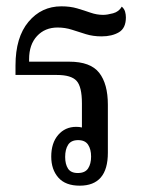

<svg xmlns="http://www.w3.org/2000/svg" viewBox="-20 -577 460 607"><path d="M232 10Q187 10 164.5 -15.5Q142 -41 142 -82Q142 -125 164 -150.5Q186 -176 221 -176Q231 -176 239 -174V-250Q239 -303 222 -321.5Q205 -340 160 -340H29V-370Q29 -459 70 -508Q111 -557 174 -557Q202 -557 224 -550.5Q246 -544 266 -537Q286 -530 306 -530Q319 -530 337.5 -535Q356 -540 365 -556Q373 -549 375.5 -540Q378 -531 378 -522Q378 -488 356 -475Q334 -462 301 -462Q274 -462 251.5 -469Q229 -476 207.5 -483Q186 -490 162 -490Q122 -490 97 -463Q72 -436 72 -390V-382H199Q266 -382 293.5 -347Q321 -312 321 -246V-94Q321 10 232 10ZM226 -30Q249 -30 258.5 -44.5Q268 -59 268 -82Q268 -105 258.5 -119.5Q249 -134 227 -134Q205 -134 195.5 -119.5Q186 -105 186 -81Q186 -58 195 -44Q204 -30 226 -30Z"/></svg>

Font: Noto Serif Thai Condensed
Style: Regular
Weight: 400
Width: 3
Designer: Monotype Design Team
Foundry: Monotype Imaging Inc.
Version: Version 2.002; ttfautohint (v1.8.4.7-5d5b)